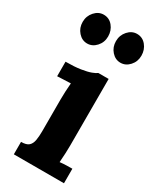

<svg xmlns="http://www.w3.org/2000/svg" viewBox="-193 -810 713 869"><g transform="rotate(30 163.5 -375.5)"><path d="M41 -65Q69 -65 81 -76Q93 -87 96.5 -107.5Q100 -128 100 -154V-320Q100 -338 101 -361.5Q102 -385 104 -407Q88 -406 66.5 -405.5Q45 -405 34 -404V-480Q80 -480 112 -485Q144 -490 162.5 -497Q181 -504 188 -510H242V-161Q242 -147 241 -121.5Q240 -96 238 -73Q254 -75 273.5 -75.5Q293 -76 303 -76V0H41ZM251 -600Q224 -600 204.5 -622Q185 -644 185 -675Q185 -706 205 -728.5Q225 -751 252 -751Q281 -751 299.5 -728.5Q318 -706 318 -675Q318 -644 298 -622Q278 -600 251 -600ZM77 -600Q50 -600 30.5 -622Q11 -644 11 -675Q11 -706 31 -728.5Q51 -751 78 -751Q107 -751 125.5 -728.5Q144 -706 144 -675Q144 -644 124 -622Q104 -600 77 -600Z"/></g></svg>

Font: Lora
Style: Weight 700
Weight: 700
Designer: Olga Karpushina, Alexei Vanyashin (Cyrillic)
Foundry: Cyreal
Version: Version 3.001